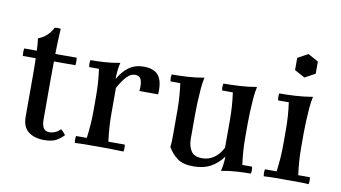

<svg xmlns="http://www.w3.org/2000/svg" viewBox="-70 -831 1787 1007"><g transform="rotate(10 823.5 -327.5)"><path d="M211 15Q159 15 127 -9.5Q95 -34 95 -89V-310Q95 -337 94.5 -371.5Q94 -406 92.5 -441.5Q91 -477 87 -505Q105 -511 119.5 -521.5Q134 -532 145.5 -546Q157 -560 164 -575Q180 -578 196 -575Q192 -508 191 -441.5Q190 -375 190 -308V-93Q190 -59 200.5 -44.5Q211 -30 231 -30Q246 -30 262 -37Q278 -44 289 -56Q297 -51 303 -44Q309 -37 315 -29Q297 -10 274.5 2.5Q252 15 211 15ZM25 -400Q22 -420 25 -440H305Q308 -420 305 -400Z M373 2Q369 -17 373 -35H430Q435 -73 437.5 -108Q440 -143 440 -180V-260Q440 -332 430 -403H378Q374 -422 378 -440Q413 -440 453 -442.5Q493 -445 535 -453Q530 -435 527.5 -411.5Q525 -388 525 -365L535 -320V-180Q535 -143 537.5 -108Q540 -73 545 -35H632Q636 -17 632 2Q579 0 548 0Q517 0 488 0Q459 0 431.5 0Q404 0 373 2ZM659 -325Q663 -362 655.5 -383.5Q648 -405 623 -405Q599 -405 578.5 -383Q558 -361 535 -320L525 -365Q549 -408 581.5 -431.5Q614 -455 660 -455Q697 -455 719.5 -442Q742 -429 752 -400.5Q762 -372 759 -325Z M1153 -110 1163 -65Q1136 -27 1098 -6Q1060 15 1005 15Q950 15 920 -7.5Q890 -30 870 -64Q872 -79 872.5 -94Q873 -109 873 -124V-260Q873 -332 863 -403H811Q807 -422 811 -440Q850 -440 893.5 -442.5Q937 -445 983 -453Q977 -428 974 -392.5Q971 -357 969.5 -321Q968 -285 968 -260V-124Q968 -87 984.5 -61Q1001 -35 1043 -35Q1078 -35 1105.5 -53.5Q1133 -72 1153 -110ZM1310 -37Q1314 -19 1310 0Q1275 0 1235 2.5Q1195 5 1153 13Q1158 -5 1160.5 -27.5Q1163 -50 1163 -65L1153 -110V-260Q1153 -332 1143 -403H1086Q1082 -422 1086 -440Q1125 -440 1171 -442.5Q1217 -445 1263 -453Q1257 -428 1254 -392.5Q1251 -357 1249.5 -321Q1248 -285 1248 -260V-180Q1248 -108 1258 -37Z M1618 -35Q1622 -17 1618 2Q1584 0 1556 0Q1528 0 1499 0Q1470 0 1442 0Q1414 0 1379 2Q1375 -17 1379 -35H1441Q1446 -73 1448.5 -108Q1451 -143 1451 -180V-260Q1451 -332 1441 -403H1384Q1380 -422 1384 -440Q1423 -440 1469 -442.5Q1515 -445 1561 -453Q1555 -428 1552 -392.5Q1549 -357 1547.5 -321Q1546 -285 1546 -260V-180Q1546 -143 1548.5 -108Q1551 -73 1556 -35ZM1499 -670 1554 -640V-575L1499 -545L1444 -575V-640Z"/></g></svg>

Font: Poltawski Nowy
Style: Regular
Weight: 400
Designer: Adam Pótawski, Mateusz Machalski, Borys Kosmynka, Ania Wieluska
Foundry: Capitalics.wtf
Version: Version 1.001;gftools[0.9.25]